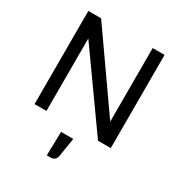

<svg xmlns="http://www.w3.org/2000/svg" viewBox="-196 -762 1049 1119"><g transform="rotate(30 328.5 -202.0)"><path d="M585 -627V0H499L152 -488V0H72V-627H158L505 -132V-627ZM369 63 349 188Q346 205 336 214Q326 223 309 223H283L287 63Z"/></g></svg>

Font: Blinker
Style: Regular
Weight: 400
Designer: Juergen Huber
Foundry: supertype
Version: Version 1.017;hotconv 1.0.117;makeotfexe 2.5.65602